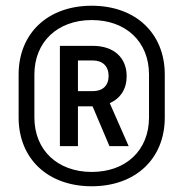

<svg xmlns="http://www.w3.org/2000/svg" viewBox="-20 -760 640 670"><path d="M300 -110C453 -110 555 -206 555 -350V-500C555 -644 453 -740 300 -740C147 -740 45 -644 45 -500V-350C45 -206 147 -110 300 -110ZM100 -500C100 -614 181 -690 300 -690C420 -690 500 -614 500 -500V-350C500 -236 420 -160 300 -160C181 -160 100 -236 100 -350ZM252 -250V-389H303L362 -250H429L363 -400C401 -417 422 -450 422 -494C422 -559 377 -600 304 -600H189V-250ZM252 -549H304C338 -549 359 -529 359 -495C359 -461 338 -442 304 -442H252Z"/></svg>

Font: Tekne LDO Medium
Style: Regular
Weight: 500
Monospace: yes
Designer: Alessio Laiso, Mario Rullo, Paolo Rosset
Foundry: Alessio Laiso
Version: Version 1.000;hotconv 1.0.109;makeotfexe 2.5.65596